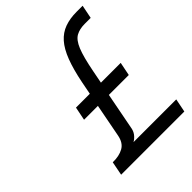

<svg xmlns="http://www.w3.org/2000/svg" viewBox="-205 -830 941 941"><g transform="rotate(-45 266.0 -359.5)"><path d="M238 -319H142L156 -389H252L265 -456Q280 -531 299.5 -582Q319 -633 345.5 -663Q372 -693 408 -706Q444 -719 490 -719H532L518 -649H477Q441 -649 416.5 -635.5Q392 -622 375 -580.5Q358 -539 342 -456L329 -389H466L452 -319H314L278 -132Q275 -110 264 -95Q253 -80 236 -70H532L518 0H80L94 -72Q138 -71 167.5 -87.5Q197 -104 205 -147Z"/></g></svg>

Font: Teachers
Style: Italic
Weight: 400
Italic angle: -11°
Designer: Alfredo Marco Pradil, Chank Diesel
Version: Version 1.001